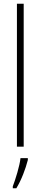

<svg xmlns="http://www.w3.org/2000/svg" viewBox="-20 -780 215 1021"><path d="M106 0V-760H70V0ZM128 71V61H89C85 101 62 175 48 211V221H67C94 177 116 118 128 71Z"/></svg>

Font: Noto Sans Bengali ExtraCondensed ExtraLight
Style: Regular
Weight: 200
Width: 2
Designer: Joana Ranito - Universal Thirst; Jelle Bosma - Monotype Design Team
Foundry: Universal Thirst ehf.
Version: Version 3.000